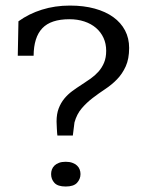

<svg xmlns="http://www.w3.org/2000/svg" viewBox="-20 -662 519 686"><path d="M240.2 -177.7H185.1Q184.6 -178.7 184.1 -186.5Q183.6 -194.3 183.1 -203.4Q182.6 -212.4 182.4 -219.7Q182.1 -227.1 182.1 -228Q182.1 -254.9 189.7 -274.7Q197.3 -294.4 209.7 -309.6Q222.2 -324.7 238 -336.4Q253.9 -348.1 270.8 -358.9Q287.6 -369.6 303.5 -380.9Q319.3 -392.1 331.8 -406Q344.2 -419.9 351.8 -438Q359.4 -456.1 359.4 -480.5Q359.4 -505.9 349.9 -526.6Q340.3 -547.4 323 -562.3Q305.7 -577.1 281.5 -585.2Q257.3 -593.3 228 -593.3Q161.6 -593.3 131.1 -561Q100.6 -528.8 100.1 -462.9H43.5L45.9 -585.9Q83 -612.8 129.6 -627.4Q176.3 -642.1 230 -642.1Q279.3 -642.1 318.4 -631.3Q357.4 -620.6 384.8 -600.8Q412.1 -581.1 426.8 -553.2Q441.4 -525.4 441.4 -490.7Q441.4 -451.7 429.2 -424.8Q417 -397.9 397.9 -378.4Q378.9 -358.9 356 -343.8Q333 -328.6 311.3 -312Q289.6 -295.4 272 -274.9Q254.4 -254.4 246.1 -224.6ZM214.8 -84Q228.5 -84 238.5 -80.3Q248.5 -76.7 255.1 -70.6Q261.7 -64.5 264.6 -56.6Q267.6 -48.8 267.6 -40Q267.6 -22.5 255.4 -9Q243.2 4.4 214.8 4.4Q186.5 4.4 174.6 -8.5Q162.6 -21.5 162.6 -40Q162.6 -48.8 165.5 -56.6Q168.5 -64.5 174.8 -70.6Q181.2 -76.7 190.9 -80.3Q200.7 -84 214.8 -84Z"/></svg>

Font: Kameron
Style: Regular
Weight: 400
Version: Version 1.000